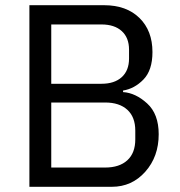

<svg xmlns="http://www.w3.org/2000/svg" viewBox="-20 -718 693 738"><path d="M93 0V-698H380Q466 -698 516 -649Q566 -600 566 -518Q566 -448 531.5 -412.5Q497 -377 453 -370V-364Q501 -361 545.5 -320.5Q590 -280 590 -202Q590 -116 538.5 -58Q487 0 410 0ZM177 -324V-74H384Q439 -74 469.5 -102Q500 -130 500 -182V-216Q500 -268 469.5 -296Q439 -324 384 -324ZM177 -624V-396H370Q420 -396 448 -421.5Q476 -447 476 -493V-527Q476 -573 448 -598.5Q420 -624 370 -624Z"/></svg>

Font: Aneliza
Style: Regular
Weight: 400
Designer: Mike Abbink, Paul van der Laan, Pieter van Rosmalen
Foundry: Bold Monday
Version: Version 3.0